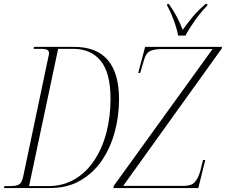

<svg xmlns="http://www.w3.org/2000/svg" viewBox="-37 -951 1143 971"><path d="M-17 0 -14 -10H14Q45 -10 59 -18Q73 -26 80 -57L208 -665Q211 -676 211 -682Q211 -695 200.5 -699.5Q190 -704 173 -704H133L135 -714H337Q452 -714 508.5 -647Q565 -580 565 -450Q565 -363 543 -282.5Q521 -202 477.5 -138.5Q434 -75 368.5 -37.5Q303 0 217 0ZM208 -10Q282 -10 340.5 -44.5Q399 -79 439.5 -139.5Q480 -200 501 -280Q522 -360 522 -451Q522 -582 472.5 -643Q423 -704 333 -704H257L110 -10ZM536 0 539 -12 1038 -703H786Q744 -703 722.5 -693Q701 -683 692 -650L672 -582H662L697 -714H1086L1084 -705L586 -11H893Q931 -11 948 -30Q965 -49 975 -83L990 -142H1001L966 0ZM864 -771Q860 -793 851 -821.5Q842 -850 830.5 -877Q819 -904 808 -923L809 -931H817Q842 -895 857.5 -865.5Q873 -836 887 -800Q908 -830 935.5 -863.5Q963 -897 1003 -931H1012L1011 -923Q976 -886 948 -846.5Q920 -807 901 -771Z"/></svg>

Font: Noto Serif Display Condensed ExtraLight
Style: Italic
Weight: 200
Width: 3
Italic angle: -12°
Designer: Monotype Design Team
Foundry: Monotype Imaging Inc.
Version: Version 2.009